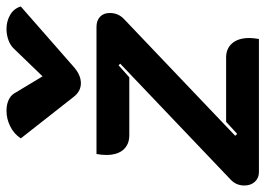

<svg xmlns="http://www.w3.org/2000/svg" viewBox="-134 -684 817 591"><g transform="rotate(-90 274.5 -388.5)"><path d="M-1 -45Q-1 -69 16 -86L374 -427L369 -432L332 -399H154Q125 -399 109 -417.5Q93 -436 93 -470Q93 -484 96 -500H487Q507 -500 518.5 -489Q530 -478 530 -459Q530 -432 510 -414L152 -73L158 -67L195 -101H393Q421 -101 437 -82Q453 -63 453 -30Q453 -17 450 0H40Q22 0 10.5 -12.5Q-1 -25 -1 -45ZM420 -754Q430 -765 446.5 -771Q463 -777 481 -777Q505 -777 524.5 -765.5Q544 -754 550 -733L364 -570Q339 -548 314 -548Q289 -548 272 -570L144 -733Q158 -754 181 -765.5Q204 -777 229 -777Q247 -777 261 -771Q275 -765 282 -754L335 -666Z"/></g></svg>

Font: K2D ExtraBold
Style: Italic
Weight: 800
Italic angle: -10°
Designer: Katatrad Aksorn Co.,Ltd.
Foundry: Cadson Demak Co.,Ltd.
Version: Version 1.000; ttfautohint (v1.6)